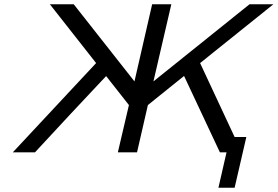

<svg xmlns="http://www.w3.org/2000/svg" viewBox="-20 -715 1303 901"><path d="M40 0 431 -419 214 -695H326L611 -333L694 -695H784L700 -333L1151 -695H1263L919 -419L1081 -72H1136L1081 166H1005L1043 0H1012L844 -358H843L674 -222L623 0H533L585 -222L478 -358Q422 -299 310.5 -179.5Q199 -60 144 0Z"/></svg>

Font: Coval
Style: Book Italic
Weight: 350
Foundry: Context Ltd
Version: Version 001.000